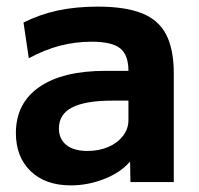

<svg xmlns="http://www.w3.org/2000/svg" viewBox="-20 -550 601 580"><path d="M194 10Q117 10 72.5 -33Q28 -76 28 -148Q28 -238 98.5 -287Q169 -336 299 -336H368Q368 -384 343 -404Q318 -424 257 -424Q208 -424 161.5 -412Q115 -400 67 -374L51 -482Q101 -507 155.5 -518.5Q210 -530 275 -530Q358 -530 408.5 -510Q459 -490 482 -445.5Q505 -401 505 -328V0H374L373 -60H371Q343 -28 294 -9Q245 10 194 10ZM244 -94Q279 -94 307 -106Q335 -118 351.5 -139.5Q368 -161 368 -187V-246H319Q238 -246 198 -225.5Q158 -205 158 -162Q158 -130 180.5 -112Q203 -94 244 -94Z"/></svg>

Font: M PLUS 2 Thin
Style: Bold
Weight: 700
Version: Version 1.001